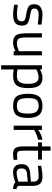

<svg xmlns="http://www.w3.org/2000/svg" viewBox="1222 -1915 915 3399"><g transform="rotate(90 1679.5 -215.5)"><path d="M416 -491 414 -426Q303 -442 239 -442Q131 -442 131 -367Q131 -332 155 -317Q179 -302 253 -291Q356 -275 394.5 -245.5Q433 -216 433 -146Q433 -62 383.5 -26Q334 10 238 10Q210 10 166 5.5Q122 1 92 -4L62 -9L66 -74Q180 -57 231 -57Q296 -57 326.5 -75.5Q357 -94 357 -143Q357 -181 332.5 -196Q308 -211 231 -223Q133 -238 94 -266Q55 -294 55 -364Q55 -440 106.5 -475Q158 -510 235 -510Q268 -510 313.5 -505Q359 -500 388 -496Z M886 -500H960V0H886V-32Q808 10 738 10Q636 10 602.5 -43Q569 -96 569 -239V-500H643V-240Q643 -131 662 -94Q681 -57 749 -57Q778 -57 812.5 -66.5Q847 -76 867 -85L886 -94Z M1135 222V-500H1210V-465Q1285 -510 1359 -510Q1454 -510 1497 -450Q1540 -390 1540 -256Q1540 -110 1489.5 -50Q1439 10 1322 10Q1261 10 1210 -1V222ZM1349 -441Q1320 -441 1285 -431.5Q1250 -422 1230 -412L1210 -402V-68Q1258 -57 1318 -57Q1400 -57 1432 -102Q1464 -147 1464 -258Q1464 -356 1435 -398.5Q1406 -441 1349 -441Z M1855 -510Q1967 -510 2017.5 -447.5Q2068 -385 2068 -255Q2068 -118 2022 -54Q1976 10 1855 10Q1732 10 1686 -52Q1640 -114 1640 -257Q1640 -389 1689.5 -449.5Q1739 -510 1855 -510ZM1855 -57Q1938 -57 1964.5 -102Q1991 -147 1991 -255Q1991 -355 1959 -398.5Q1927 -442 1855 -442Q1776 -442 1746.5 -401.5Q1717 -361 1717 -257Q1717 -145 1744 -101Q1771 -57 1855 -57Z M2205 0V-500H2280V-434Q2357 -492 2454 -510V-432Q2412 -424 2368.5 -406.5Q2325 -389 2302 -376L2280 -363V0Z M2805 -432H2647V-199Q2647 -113 2659 -86.5Q2671 -60 2719 -60L2808 -65L2812 0Q2746 11 2711 11Q2632 11 2602 -27.5Q2572 -66 2572 -172V-432H2501V-500H2572V-653H2647V-500H2805Z M3270 -347V-93Q3274 -56 3328 -49L3326 10Q3247 10 3207 -30Q3117 10 3027 10Q2886 10 2886 -143Q2886 -214 2923 -248.5Q2960 -283 3039 -291L3196 -306V-347Q3196 -442 3105 -442Q3074 -442 3027 -439Q2980 -436 2949 -432L2917 -429L2914 -487Q3031 -510 3112 -510Q3270 -510 3270 -347ZM3196 -249 3048 -235Q2962 -227 2962 -145Q2962 -53 3039 -53Q3070 -53 3109 -60.5Q3148 -68 3172 -76L3196 -84Z"/></g></svg>

Font: TypoPRO Titillium Text
Style: 400 wt
Weight: 400
Designer: Accademia di Belle Arti di Urbino and others
Foundry: Accademia di Belle Arti di Urbino and others.
Version: Version 25.000